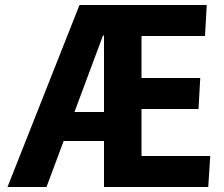

<svg xmlns="http://www.w3.org/2000/svg" viewBox="-20 -748 897 768"><path d="M298 -728H488L437 -606H392L166 0H10ZM238 -300H400L424 -184H212ZM396 -728H807L800 -604H546V-436H781L774 -312H546V-124H821L813 0H396Z"/></svg>

Font: Murecho Thin SemiBold
Style: Regular
Weight: 600
Version: Version 1.010